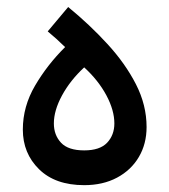

<svg xmlns="http://www.w3.org/2000/svg" viewBox="-20 -525 484 550"><path d="M221.2 5.4Q138.2 5.4 91.8 -40.3Q45.4 -85.9 45.4 -153.8Q45.4 -220.2 80.6 -280Q115.7 -339.8 166.5 -390.1Q141.6 -414.6 116.7 -435.1L175.3 -504.9Q236.8 -454.6 287.8 -398.9Q338.9 -343.3 369.4 -283.7Q399.9 -224.1 399.9 -161.1Q399.9 -112.8 377.7 -75.2Q355.5 -37.6 315.2 -16.1Q274.9 5.4 221.2 5.4ZM221.2 -94.2Q266.1 -94.2 286.9 -116.2Q307.6 -138.2 307.6 -171.4Q307.6 -209 284.7 -252Q261.7 -294.9 221.2 -332Q181.2 -294.9 157.7 -251.7Q134.3 -208.5 134.3 -171.4Q134.3 -138.2 154.8 -116.2Q175.3 -94.2 221.2 -94.2Z"/></svg>

Font: Estedad-FD Medium
Style: Regular
Weight: 500
Designer: Amin Abedi
Version: Version 7.3